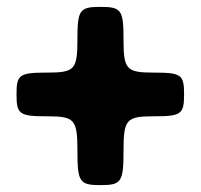

<svg xmlns="http://www.w3.org/2000/svg" viewBox="-20 -609 585 558"><path d="M339 -494C339 -580 333 -589 272 -589C211 -589 205 -580 205 -494C205 -407 197 -398 117 -398C36 -398 28 -392 28 -335C28 -277 36 -271 117 -271C197 -271 205 -262 205 -171C205 -80 211 -71 272 -71C333 -71 339 -80 339 -171C339 -262 347 -271 427 -271C507 -271 515 -277 515 -335C515 -392 507 -398 427 -398C347 -398 339 -407 339 -494Z"/></svg>

Font: Asimov Print
Style: A
Weight: 500
Designer: Google
Version: Version 2.000980: 2014